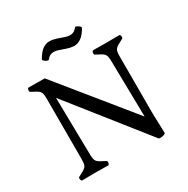

<svg xmlns="http://www.w3.org/2000/svg" viewBox="-214 -1159 1333 1364"><g transform="rotate(-30 452.5 -477.5)"><path d="M684 -623Q684 -650 681 -664.5Q678 -679 670.5 -688Q663 -697 647 -706Q631 -715 604 -729Q598 -733 600.5 -747Q603 -761 611 -761Q659 -761 677.5 -760.5Q696 -760 711 -760H724Q739 -760 757.5 -760.5Q776 -761 824 -761Q832 -761 834.5 -747Q837 -733 830 -729Q803 -715 787.5 -706Q772 -697 764.5 -688Q757 -679 754.5 -664.5Q752 -650 752 -623V-160L757 0Q758 7 743.5 12Q729 17 713.5 17Q698 17 697 10L213 -600L221 -137Q221 -110 224 -95.5Q227 -81 234.5 -72Q242 -63 258 -54Q274 -45 301 -31Q307 -27 304.5 -13Q302 1 294 1Q246 1 227.5 0.5Q209 0 194 0H181Q166 0 147.5 0.5Q129 1 81 1Q74 1 71 -13Q68 -27 75 -31Q102 -45 117.5 -54Q133 -63 140.5 -72Q148 -81 150.5 -96Q153 -111 153 -138V-623Q153 -650 150.5 -664.5Q148 -679 140.5 -688Q133 -697 117.5 -706Q102 -715 75 -729Q68 -733 71 -747Q74 -761 81 -761Q129 -761 147.5 -760.5Q166 -760 181 -760H213L692 -170ZM621 -938Q594 -890 565 -871.5Q536 -853 507.5 -854.5Q479 -856 451 -866Q423 -876 397 -884.5Q371 -893 347.5 -889.5Q324 -886 304 -860Q301 -856 289.5 -860.5Q278 -865 269 -873.5Q260 -882 263 -888Q291 -937 319.5 -955Q348 -973 376.5 -971.5Q405 -970 433 -960Q461 -950 487 -941.5Q513 -933 536.5 -936.5Q560 -940 580 -966Q583 -971 594.5 -966Q606 -961 615.5 -952.5Q625 -944 621 -938Z"/></g></svg>

Font: Anvers
Style: Regular
Weight: 400
Designer: Ishtar van Looy
Version: Version 1.000